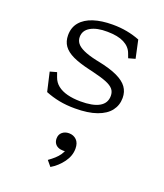

<svg xmlns="http://www.w3.org/2000/svg" viewBox="-158 -617 937 1096"><g transform="rotate(20 310.0 -69.0)"><path d="M115.5 -22 89 -137 130 -148.5 140 -120.5Q150 -92 173.2 -73.8Q196.5 -55.5 231 -46.5Q265.5 -37.5 310.5 -37Q386.5 -36.5 425.5 -58.8Q464.5 -81 464.5 -125.5Q464.5 -150 451 -166Q437.5 -182 406.8 -194.5Q376 -207 319.5 -220.5L298 -225.5Q233 -240.5 193.5 -259.2Q154 -278 135.2 -304.5Q116.5 -331 116.5 -368.5Q116.5 -416 143.8 -448Q171 -480 220.2 -496Q269.5 -512 336 -512Q383 -512 423.8 -504.2Q464.5 -496.5 501.5 -482L525 -373L484 -361.5L473.5 -389.5Q460.5 -424.5 423 -443.8Q385.5 -463 322 -463.5Q258 -464.5 220.2 -443Q182.5 -421.5 182.5 -381.5Q182.5 -360.5 195 -344Q207.5 -327.5 236.8 -314Q266 -300.5 315 -289.5L330 -286.5Q404.5 -271.5 448.5 -250.8Q492.5 -230 512.2 -202.5Q532 -175 532 -137.5Q532 -93 506.2 -59.5Q480.5 -26 427.8 -7.2Q375 11.5 296 11.5Q243 11.5 199 2.8Q155 -6 115.5 -22ZM330.5 247.5 343.5 255.5Q331.5 261 316 261Q298 261 284.5 254.8Q271 248.5 263.8 236.5Q256.5 224.5 256.5 208.5Q256.5 184 273 170Q289.5 156 314 156Q341.5 156 359.8 174Q378 192 378 226.5Q378 270 349.5 309.2Q321 348.5 279 373.5L251.5 340.5Q272 326 287.2 312.2Q302.5 298.5 313.8 282.5Q325 266.5 330.5 247.5Z"/></g></svg>

Font: Monaspace Xenon Var
Style: Regular
Weight: 400
Designer: Riley Cran and the Lettermatic Team
Version: Version 1.000 (Monaspace Xenon Var)